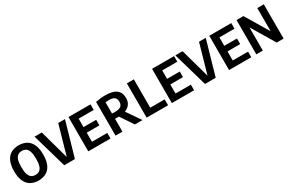

<svg xmlns="http://www.w3.org/2000/svg" viewBox="129 -1740 4349 2886"><g transform="rotate(-30 2303.0 -297.0)"><path d="M290.5 7.5Q215.5 7.5 158.8 -23.5Q102 -54.5 70 -121.8Q38 -189 38 -297Q38 -405.5 70 -473Q102 -540.5 158.8 -571.5Q215.5 -602.5 290.5 -602.5Q366 -602.5 422.8 -571.5Q479.5 -540.5 511.5 -473Q543.5 -405.5 543.5 -297Q543.5 -189 511.5 -121.8Q479.5 -54.5 422.8 -23.5Q366 7.5 290.5 7.5ZM290.5 -89.5Q331 -89.5 359.8 -108.5Q388.5 -127.5 403.8 -172.5Q419 -217.5 419 -295Q419 -375 403.8 -421Q388.5 -467 359.8 -486.2Q331 -505.5 290.5 -505.5Q250.5 -505.5 222 -486.5Q193.5 -467.5 178.2 -422.5Q163 -377.5 163 -300Q163 -220 178.2 -174.2Q193.5 -128.5 222 -109Q250.5 -89.5 290.5 -89.5Z M736 0 564.5 -595H690L843 -45H818.5L975.5 -595H1092.5L921.5 0Z M1153.5 0V-595H1535.5V-498H1273.5V-97H1539.5V0ZM1241 -254.5V-351.5H1493.5V-254.5Z M1626.5 0V-585Q1665 -593 1707.2 -597.8Q1749.5 -602.5 1797.5 -602.5Q1922 -602.5 1984.5 -554.8Q2047 -507 2047 -412Q2047.5 -349.5 2017.5 -307Q1987.5 -264.5 1932.2 -243Q1877 -221.5 1802.5 -221.5Q1788 -221.5 1773.5 -222Q1759 -222.5 1746.5 -223.5V0ZM1962 0 1778.5 -273.5H1906.5L2095 0ZM1798 -312Q1867.5 -312 1899.8 -336.5Q1932 -361 1932 -412.5Q1932 -464.5 1902.2 -488.8Q1872.5 -513 1809.5 -513Q1791.5 -513 1776.5 -511.8Q1761.5 -510.5 1746.5 -508V-314Q1761.5 -313 1772.5 -312.5Q1783.5 -312 1798 -312Z M2166.5 0V-595H2288V-102.5H2538.5V0Z M2604 0V-595H2986V-498H2724V-97H2990V0ZM2691.5 -254.5V-351.5H2944V-254.5Z M3179.5 0 3008 -595H3133.5L3286.5 -45H3262L3419 -595H3536L3365 0Z M3597 0V-595H3979V-498H3717V-97H3983V0ZM3684.5 -254.5V-351.5H3937V-254.5Z M4070 0V-595H4189.5L4451 -158.5H4430.5V-595H4543.5V0H4424L4163 -436.5H4183V0Z"/></g></svg>

Font: Encode Sans SC Condensed SemiBold
Style: Regular
Weight: 600
Width: 3
Designer: Multiple Designers
Foundry: Impallari Type
Version: Version 3.002